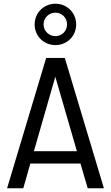

<svg xmlns="http://www.w3.org/2000/svg" viewBox="-20 -1011 596 1031"><path d="M18 0H105L143 -133H412L451 0H538L328 -700H228ZM162 -199 277 -599 393 -199ZM166 -880C166 -817 215 -769 278 -769C340 -769 389 -817 389 -880C389 -942 340 -991 278 -991C215 -991 166 -942 166 -880ZM214 -880C214 -916 243 -943 278 -943C312 -943 340 -916 340 -880C340 -844 312 -817 278 -817C243 -817 214 -844 214 -880Z"/></svg>

Font: Vanilla Cream Book
Style: Regular
Weight: 400
Designer: Jeremy Tribby, Jinavaṁso
Foundry: Tribby Type
Version: Version 1.422;Glyphs 3.1.2 (3151)